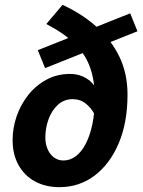

<svg xmlns="http://www.w3.org/2000/svg" viewBox="-20 -760 589 792"><path d="M225 12Q168 12 124.5 -11.5Q81 -35 56.5 -79Q32 -123 32 -182Q32 -232 48.5 -280Q65 -328 96 -367.5Q127 -407 171 -431Q215 -455 269 -455Q311 -455 343.5 -432Q376 -409 389 -363L369 -290Q357 -314 334 -332.5Q311 -351 280 -351Q244 -351 218.5 -327.5Q193 -304 180 -267.5Q167 -231 167 -193Q167 -167 176 -145.5Q185 -124 202 -111Q219 -98 242 -98Q269 -98 292.5 -115.5Q316 -133 333.5 -166.5Q351 -200 361 -247.5Q371 -295 371 -356Q371 -426 352 -480.5Q333 -535 289.5 -578.5Q246 -622 171 -661L238 -740Q320 -702 380 -648Q440 -594 473 -525Q506 -456 506 -370Q506 -254 469.5 -168.5Q433 -83 370 -35.5Q307 12 225 12ZM166 -479 136 -553 517 -705 547 -631Z"/></svg>

Font: Source Sans 3
Style: Bold Italic
Weight: 700
Italic angle: -11°
Designer: Paul D. Hunt
Foundry: Adobe
Version: Version 3.052;hotconv 1.1.0;makeotfexe 2.6.0